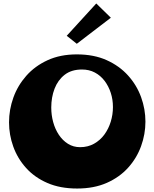

<svg xmlns="http://www.w3.org/2000/svg" viewBox="-20 -1072 889 1105"><path d="M424 13Q326 13 252.5 -19Q179 -51 130 -105.5Q81 -160 56.5 -228Q32 -296 32 -368Q32 -441 57 -510.5Q82 -580 131.5 -636Q181 -692 254 -725.5Q327 -759 422 -759Q520 -759 593.5 -726Q667 -693 717 -637.5Q767 -582 792 -513Q817 -444 817 -372Q817 -300 792 -231Q767 -162 717.5 -107Q668 -52 594.5 -19.5Q521 13 424 13ZM441 -225Q486 -225 521.5 -245Q557 -265 581 -298Q605 -331 617.5 -372Q630 -413 630 -456Q630 -499 617.5 -537.5Q605 -576 582 -606.5Q559 -637 526 -654.5Q493 -672 452 -672Q391 -672 352 -641.5Q313 -611 294 -561.5Q275 -512 275 -453Q275 -410 286 -369.5Q297 -329 318.5 -296.5Q340 -264 371 -244.5Q402 -225 441 -225ZM422 -820 364 -866 534 -1052 618 -970Z"/></svg>

Font: Marhey Light
Style: Bold
Weight: 700
Version: Version 1.000